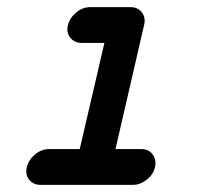

<svg xmlns="http://www.w3.org/2000/svg" viewBox="-20 -504 600 537"><path d="M209 -384Q188 -384 176.5 -398.5Q165 -413 170 -433.5Q175 -454 193 -469Q211 -484 232 -484H345Q366 -484 377 -469Q388 -454 383 -434L303 -87H375Q396 -87 407 -72Q418 -57 413.5 -36.5Q409 -16 390.5 -1.5Q372 13 352 13H93Q73 13 61.5 -1.5Q50 -16 55 -36.5Q60 -57 78 -72Q96 -87 117 -87H203L272 -384Z"/></svg>

Font: Brass Mono
Style: Bold Italic
Weight: 700
Italic angle: -13°
Monospace: yes
Version: Version 1.000; ttfautohint (v1.8.3) -l 8 -r 50 -G 200 -x 14 